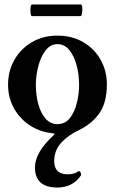

<svg xmlns="http://www.w3.org/2000/svg" viewBox="-20 -584 513 857"><path d="M236 253Q136 253 136 163Q136 97 218 21Q223 16 223.5 14Q224 12 217 11Q161 6 115.5 -23Q70 -52 43 -99.5Q16 -147 16 -207Q16 -267 44 -316.5Q72 -366 122 -395.5Q172 -425 236 -425Q302 -425 352 -395.5Q402 -366 429.5 -316.5Q457 -267 457 -208Q457 -126 423.5 -78.5Q390 -31 332 -3Q283 20 252.5 54Q222 88 222 135Q222 194 282 194Q313 194 332 179Q342 182 342 198Q305 253 236 253ZM236 -30Q271 -30 292 -57Q313 -84 323 -124.5Q333 -165 333 -205Q333 -251 322 -292.5Q311 -334 289.5 -360.5Q268 -387 237 -387Q205 -387 183.5 -359Q162 -331 151 -289Q140 -247 140 -205Q140 -159 151 -119Q162 -79 183.5 -54.5Q205 -30 236 -30ZM123 -512Q118 -512 116.5 -525Q115 -538 116.5 -551Q118 -564 123 -564H341Q346 -564 347 -551Q348 -538 346 -525Q344 -512 339 -512Z"/></svg>

Font: Junicode
Style: Bold
Weight: 700
Designer: Peter S. Baker
Version: Version 2.100; ttfautohint (v1.8.4)